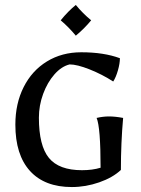

<svg xmlns="http://www.w3.org/2000/svg" viewBox="-20 -744 571 775"><path d="M42 -241Q42 -326 75.5 -392.5Q109 -459 169.5 -496Q230 -533 308 -533Q399 -533 464 -509Q464 -488 456 -460Q448 -432 437 -415Q392 -444 341.5 -464Q291 -484 261 -484Q228 -476 199.5 -443.5Q171 -411 154 -364.5Q137 -318 137 -269Q137 -156 177.5 -106.5Q218 -57 311 -57Q353 -57 386 -67Q386 -230 370 -268Q396 -274 420 -274Q445 -274 477 -268Q468 -167 468 -58Q435 -27 380.5 -8Q326 11 270 11Q160 11 101 -54Q42 -119 42 -241ZM225 -662Q255 -699 286 -724Q314 -690 348 -662Q320 -628 286 -600Q259 -633 225 -662Z"/></svg>

Font: Mirza
Style: Regular
Weight: 400
Designer: Arabic design by Kourosh Beigpour, Latin design by Eduardo Tunni, engineering by Lasse Fister
Version: Version 1.0010g